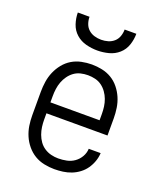

<svg xmlns="http://www.w3.org/2000/svg" viewBox="-138 -829 777 925"><g transform="rotate(20 250.0 -366.0)"><path d="M251 8Q225 8 198.5 2.5Q172 -3 149.5 -16.5Q127 -30 109.5 -51Q92 -72 81.5 -96.5Q71 -121 67 -147Q63 -173 63 -200V-320Q63 -346 67 -372.5Q71 -399 81.5 -423.5Q92 -448 109 -469Q126 -490 148.5 -503.5Q171 -517 197.5 -522.5Q224 -528 250 -528Q276 -528 302.5 -522.5Q329 -517 351.5 -503.5Q374 -490 391 -469Q408 -448 418.5 -423.5Q429 -399 433 -372.5Q437 -346 437 -320V-232H124V-200Q124 -181 126.5 -162.5Q129 -144 135.5 -126Q142 -108 153 -92.5Q164 -77 180 -66.5Q196 -56 214.5 -51.5Q233 -47 251 -47Q273 -47 294.5 -51.5Q316 -56 333.5 -68.5Q351 -81 362 -100Q373 -119 374 -141H435Q434 -119 426.5 -98Q419 -77 406.5 -59Q394 -41 376 -27.5Q358 -14 337.5 -6Q317 2 295 5Q273 8 251 8ZM376 -288V-320Q376 -339 373.5 -357.5Q371 -376 364.5 -393.5Q358 -411 347 -426.5Q336 -442 321 -453Q306 -464 287.5 -468.5Q269 -473 250 -473Q231 -473 212.5 -468.5Q194 -464 179 -453Q164 -442 153 -426.5Q142 -411 135.5 -393.5Q129 -376 126.5 -357.5Q124 -339 124 -320V-288ZM250 -600Q221 -600 192 -607.5Q163 -615 141 -634.5Q119 -654 109.5 -682.5Q100 -711 100 -740H160Q160 -722 166 -705Q172 -688 185 -676.5Q198 -665 215 -660Q232 -655 250 -655Q268 -655 285 -660Q302 -665 315 -676.5Q328 -688 334 -705Q340 -722 340 -740H400Q400 -711 390.5 -682.5Q381 -654 359 -634.5Q337 -615 308 -607.5Q279 -600 250 -600Z"/></g></svg>

Font: Iosevka Curly Slab Light
Style: Regular
Weight: 300
Monospace: yes
Designer: Belleve Invis
Foundry: Belleve Invis
Version: Version 22.1.2; ttfautohint (v1.8.4)